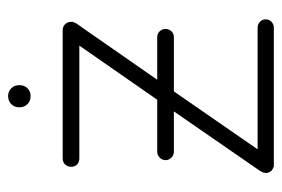

<svg xmlns="http://www.w3.org/2000/svg" viewBox="-128 -550 678 461"><g transform="rotate(-90 210.5 -319.0)"><path d="M77 -240Q69 -240 63 -246Q57 -252 57 -260Q57 -268 63 -274Q69 -280 77 -280H202L332 -467H61Q52 -467 46.5 -472.5Q41 -478 41 -487Q41 -495 46.5 -501Q52 -507 61 -507H369Q378 -507 383.5 -501Q389 -495 389 -487Q389 -485 389 -483Q388 -481 388 -481Q388 -479 387 -478Q387 -477 386 -476Q386 -475 385 -474L250 -280H352Q361 -280 366.5 -274Q372 -268 372 -260Q372 -252 366.5 -246Q361 -240 352 -240H222L83 -39H375Q383 -39 389 -33.5Q395 -28 395 -20Q395 -11 389 -5.5Q383 0 375 0H46Q43 0 41 0Q39 -1 38 -2Q37 -2 37 -2Q35 -3 34 -4Q33 -4 32 -5Q31 -6 31 -7Q30 -8 29 -9Q29 -10 28 -11Q27 -13 27 -14.5Q27 -16 27 -14Q26 -17 26 -20Q26 -21 27 -23Q27 -25 27 -25Q28 -27 29 -29Q29 -29 29 -29Q30 -31 31 -33L174 -240ZM184 -612Q184 -623 191.5 -630.5Q199 -638 211 -638Q222 -638 229.5 -630.5Q237 -623 237 -612V-610Q237 -599 229.5 -591.5Q222 -584 211 -584Q199 -584 191.5 -591.5Q184 -599 184 -610Z"/></g></svg>

Font: Libertine Sup Light
Style: Regular
Weight: 300
Designer: Bastien Sozeau
Foundry: NBR — Bastien Sozeau
Version: Version 2.003; ttfautohint (v1.8.4.7-5d5b);gftools[0.9.33]